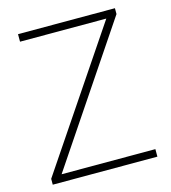

<svg xmlns="http://www.w3.org/2000/svg" viewBox="-107 -801 791 888"><g transform="rotate(-15 288.5 -357.0)"><path d="M537 0V-36H88L525 -686V-714H61V-678H474L36 -28V0Z"/></g></svg>

Font: Noto Sans Malayalam ExtraLight
Style: Regular
Weight: 200
Designer: Jelle Bosma - Monotype Design Team
Foundry: Monotype Imaging Inc.
Version: Version 2.104